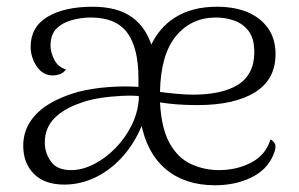

<svg xmlns="http://www.w3.org/2000/svg" viewBox="-20 -537 889 570"><path d="M171 11Q112 11 80.5 -21Q49 -53 49 -104Q49 -143 68.5 -174Q88 -205 124.5 -227.5Q161 -250 211 -264Q254 -275 302 -278.5Q350 -282 391 -279V-305Q391 -394 358 -439.5Q325 -485 249 -485Q222 -485 194 -477.5Q166 -470 148 -452.5Q130 -435 130 -401Q130 -382 141 -360Q152 -338 176 -331Q168 -320 157 -316.5Q146 -313 137 -313Q107 -313 89 -340Q71 -367 71 -398Q71 -457 121 -487Q171 -517 255 -517Q329 -517 372.5 -485.5Q416 -454 433 -392L424 -393Q449 -453 499.5 -485Q550 -517 624 -517Q676 -517 714.5 -501Q753 -485 775.5 -453.5Q798 -422 798 -376Q798 -301 737 -263Q676 -225 566 -225Q534 -225 507 -227Q480 -229 455 -233Q459 -156 483.5 -112Q508 -68 547 -50Q586 -32 630 -32Q683 -32 726 -54.5Q769 -77 783 -123Q792 -119 796.5 -109Q801 -99 791 -76Q772 -32 725 -9.5Q678 13 618 13Q529 13 472 -35Q415 -83 398 -175L405 -174Q383 -117 347 -75.5Q311 -34 265.5 -11.5Q220 11 171 11ZM195 -32Q227 -33 260.5 -50.5Q294 -68 322.5 -97Q351 -126 370 -163.5Q389 -201 392 -242Q392 -254 392 -255.5Q392 -257 392 -266L402 -251Q377 -254 343.5 -252.5Q310 -251 277.5 -246Q245 -241 221 -232Q170 -215 141.5 -186Q113 -157 113 -114Q113 -83 131.5 -57Q150 -31 195 -32ZM553 -256Q594 -256 627.5 -263Q661 -270 685 -284.5Q709 -299 722 -323.5Q735 -348 735 -382Q735 -423 718 -445Q701 -467 675 -476Q649 -485 621 -485Q548 -485 502.5 -430Q457 -375 455 -264Q477 -261 504.5 -258.5Q532 -256 553 -256Z"/></svg>

Font: Arima Thin Light
Style: Regular
Weight: 300
Version: Version 1.100